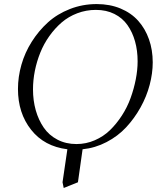

<svg xmlns="http://www.w3.org/2000/svg" viewBox="-20 -731 795 949"><path d="M68.8 -291Q68.8 -351.1 85.9 -411.1Q103 -471.2 137 -524.9Q170.9 -578.6 217 -620.4Q263.2 -662.1 325.7 -686.5Q388.2 -710.9 458 -710.9Q522.9 -710.9 575.7 -689Q628.4 -667 663.1 -628.2Q697.8 -589.4 716.3 -536.9Q734.9 -484.4 734.9 -422.9Q734.9 -368.7 719.7 -311.3Q704.6 -253.9 674.6 -200Q644.5 -146 603.8 -102.1Q563 -58.1 506.8 -28.8Q450.7 0.5 388.2 6.8L365.2 169.9L294.9 198.2L289.1 169.9L313 6.8Q198.7 -7.3 133.8 -89.6Q68.8 -171.9 68.8 -291ZM143.1 -289.1Q143.1 -234.4 156.7 -186Q170.4 -137.7 196.3 -100.1Q222.2 -62.5 263.9 -40.8Q305.7 -19 357.9 -19Q405.3 -19 448.2 -37.6Q491.2 -56.2 523.4 -87.4Q555.7 -118.7 582.3 -159.7Q608.9 -200.7 625.5 -246.6Q642.1 -292.5 651.1 -338.9Q660.2 -385.3 660.2 -428.2Q660.2 -481 647.5 -526.4Q634.8 -571.8 610.1 -606.9Q585.4 -642.1 545.4 -662.1Q505.4 -682.1 454.1 -682.1Q405.8 -682.1 362.1 -665.5Q318.4 -648.9 284.9 -620.1Q251.5 -591.3 224.1 -553Q196.8 -514.6 179.2 -470.9Q161.6 -427.2 152.3 -380.9Q143.1 -334.5 143.1 -289.1Z"/></svg>

Font: Dihjauti
Style: Italic
Weight: 400
Italic angle: -9°
Designer: T. Christopher White
Version: Version 3.0.0